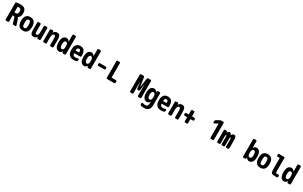

<svg xmlns="http://www.w3.org/2000/svg" viewBox="498 -3587 10504 6653"><g transform="rotate(30 5750.0 -260.0)"><path d="M214.8 -392.6Q279.3 -392.6 304.2 -417.5Q329.1 -442.4 329.1 -512.7Q329.1 -570.3 303.7 -596.7Q278.3 -623 224.6 -623Q209 -623 189.5 -619.1Q185.5 -618.2 184.6 -613.3V-398.4Q184.6 -393.6 190.4 -392.6ZM423.8 -194.3 473.6 -34.2Q477.5 -21.5 470.2 -10.7Q462.9 0 450.2 0H375Q340.8 0 331.1 -34.2L283.2 -204.1Q271.5 -248 257.8 -262.2Q244.1 -276.4 214.8 -276.4H190.4Q185.5 -276.4 184.6 -271.5V-35.2Q184.6 -20.5 174.8 -10.3Q165 0 150.4 0H80.1Q65.4 0 55.2 -9.8Q44.9 -19.5 44.9 -35.2V-690.4Q44.9 -705.1 55.2 -716.3Q65.4 -727.5 80.1 -730.5Q160.2 -740.2 230.5 -740.2Q354.5 -740.2 409.7 -686.5Q464.8 -632.8 464.8 -512.7Q464.8 -432.6 440.9 -386.2Q417 -339.8 368.2 -315.4Q367.2 -315.4 367.2 -313.5Q367.2 -312.5 368.2 -310.5Q393.6 -290 423.8 -194.3Z M688 -130.4Q706.1 -96.7 750 -96.7Q793.9 -96.7 812 -130.4Q830.1 -164.1 830.1 -260.3Q830.1 -356.4 812 -389.6Q793.9 -422.9 750 -422.9Q706.1 -422.9 688 -389.6Q669.9 -356.4 669.9 -260.3Q669.9 -164.1 688 -130.4ZM530.3 -260.3Q530.3 -530.3 750 -530.3Q969.7 -530.3 969.7 -260.3Q969.7 9.8 750 9.8Q530.3 9.8 530.3 -260.3Z M1410.2 -519.5Q1424.8 -519.5 1435.1 -509.8Q1445.3 -500 1445.3 -485.4V-35.2Q1445.3 -20.5 1435.1 -10.3Q1424.8 0 1410.2 0H1347.7Q1333 0 1323.2 -9.8Q1313.5 -19.5 1311.5 -35.2L1310.5 -69.3Q1310.5 -70.3 1309.6 -70.3Q1307.6 -70.3 1307.6 -69.3Q1259.8 9.8 1184.6 9.8Q1107.4 9.8 1076.2 -34.7Q1044.9 -79.1 1044.9 -200.2V-485.4Q1044.9 -500 1055.2 -509.8Q1065.4 -519.5 1080.1 -519.5H1144.5Q1159.2 -519.5 1169.4 -509.8Q1179.7 -500 1179.7 -485.4V-219.7Q1179.7 -149.4 1190.9 -128.9Q1202.1 -108.4 1235.4 -108.4Q1308.6 -108.4 1307.6 -283.2V-485.4Q1307.6 -500 1317.9 -509.8Q1328.1 -519.5 1342.8 -519.5Z M1960 -309.6V-35.2Q1960 -20.5 1950.2 -10.3Q1940.4 0 1924.8 0H1860.4Q1845.7 0 1835.4 -9.8Q1825.2 -19.5 1825.2 -35.2V-290Q1825.2 -364.3 1812.5 -388.2Q1799.8 -412.1 1765.1 -412.1Q1730.5 -412.1 1708.5 -369.1Q1686.5 -326.2 1686.5 -237.3V-35.2Q1686.5 -20.5 1676.8 -10.3Q1667 0 1652.3 0H1585Q1570.3 0 1560.1 -9.8Q1549.8 -19.5 1549.8 -35.2V-485.4Q1549.8 -500 1560.1 -509.8Q1570.3 -519.5 1585 -519.5H1647.5Q1662.1 -519.5 1671.9 -509.8Q1681.6 -500 1682.6 -485.4L1683.6 -451.2Q1683.6 -450.2 1684.6 -450.2Q1686.5 -450.2 1686.5 -451.2Q1736.3 -530.3 1814.9 -530.3Q1893.6 -530.3 1926.8 -482.4Q1960 -434.6 1960 -309.6Z M2320.3 -254.9V-264.6Q2320.3 -409.2 2240.2 -410.2Q2162.1 -410.2 2162.1 -259.8Q2162.1 -182.6 2183.6 -146.5Q2205.1 -110.4 2240.2 -110.4Q2320.3 -110.4 2320.3 -254.9ZM2419.9 -750Q2434.6 -750 2444.8 -740.2Q2455.1 -730.5 2455.1 -714.8V-35.2Q2455.1 -20.5 2444.8 -10.3Q2434.6 0 2419.9 0H2358.4Q2343.8 0 2333.5 -9.8Q2323.2 -19.5 2322.3 -35.2L2321.3 -69.3Q2321.3 -70.3 2320.3 -70.3Q2318.4 -70.3 2318.4 -69.3Q2289.1 -25.4 2262.2 -7.8Q2235.4 9.8 2200.2 9.8Q2120.1 9.8 2072.8 -58.6Q2025.4 -127 2025.4 -259.8Q2025.4 -396.5 2071.3 -463.4Q2117.2 -530.3 2200.2 -530.3Q2266.6 -530.3 2315.4 -456.1Q2315.4 -455.1 2317.4 -455.1Q2318.4 -455.1 2318.4 -456.1V-714.8Q2318.4 -729.5 2328.1 -739.7Q2337.9 -750 2352.5 -750Z M2818.4 -309.6Q2823.2 -309.6 2823.2 -314.5Q2822.3 -375 2807.6 -398.9Q2793 -422.9 2759.8 -422.9Q2719.7 -422.9 2702.1 -400.4Q2684.6 -377.9 2680.7 -314.5Q2680.7 -310.5 2685.5 -309.6ZM2759.8 -530.3Q2960 -530.3 2960 -259.8V-241.2Q2959 -226.6 2948.7 -216.3Q2938.5 -206.1 2922.9 -206.1H2688.5Q2683.6 -206.1 2682.6 -200.2Q2689.5 -142.6 2715.8 -119.6Q2742.2 -96.7 2794.9 -96.7Q2839.8 -96.7 2896.5 -114.3Q2909.2 -118.2 2919.4 -110.4Q2929.7 -102.5 2929.7 -89.8V-49.8Q2929.7 -34.2 2920.4 -22Q2911.1 -9.8 2896.5 -5.9Q2833 9.8 2775.4 9.8Q2663.1 9.8 2601.6 -58.1Q2540 -126 2540 -259.8Q2540 -530.3 2759.8 -530.3Z M3320.3 -254.9V-264.6Q3320.3 -409.2 3240.2 -410.2Q3162.1 -410.2 3162.1 -259.8Q3162.1 -182.6 3183.6 -146.5Q3205.1 -110.4 3240.2 -110.4Q3320.3 -110.4 3320.3 -254.9ZM3419.9 -750Q3434.6 -750 3444.8 -740.2Q3455.1 -730.5 3455.1 -714.8V-35.2Q3455.1 -20.5 3444.8 -10.3Q3434.6 0 3419.9 0H3358.4Q3343.8 0 3333.5 -9.8Q3323.2 -19.5 3322.3 -35.2L3321.3 -69.3Q3321.3 -70.3 3320.3 -70.3Q3318.4 -70.3 3318.4 -69.3Q3289.1 -25.4 3262.2 -7.8Q3235.4 9.8 3200.2 9.8Q3120.1 9.8 3072.8 -58.6Q3025.4 -127 3025.4 -259.8Q3025.4 -396.5 3071.3 -463.4Q3117.2 -530.3 3200.2 -530.3Q3266.6 -530.3 3315.4 -456.1Q3315.4 -455.1 3317.4 -455.1Q3318.4 -455.1 3318.4 -456.1V-714.8Q3318.4 -729.5 3328.1 -739.7Q3337.9 -750 3352.5 -750Z M3870.1 -349.6Q3884.8 -349.6 3895 -339.8Q3905.3 -330.1 3905.3 -315.4V-275.4Q3905.3 -260.7 3895 -250.5Q3884.8 -240.2 3870.1 -240.2H3629.9Q3615.2 -240.2 3605 -250Q3594.7 -259.8 3594.7 -275.4V-315.4Q3594.7 -330.1 3605 -339.8Q3615.2 -349.6 3629.9 -349.6Z M4405.3 -120.1Q4419.9 -120.1 4430.2 -109.9Q4440.4 -99.6 4440.4 -85V-35.2Q4440.4 -20.5 4430.2 -10.3Q4419.9 0 4405.3 0H4125Q4110.4 0 4100.1 -9.8Q4089.8 -19.5 4089.8 -35.2V-695.3Q4089.8 -710 4100.1 -720.2Q4110.4 -730.5 4125 -730.5H4195.3Q4210 -730.5 4220.2 -720.2Q4230.5 -710 4230.5 -695.3V-125Q4230.5 -120.1 4235.4 -120.1Z M5440.4 -730.5Q5455.1 -730.5 5464.8 -720.2Q5474.6 -710 5474.6 -695.3V-35.2Q5474.6 -20.5 5464.8 -10.3Q5455.1 0 5440.4 0H5373Q5358.4 0 5348.1 -9.8Q5337.9 -19.5 5337.9 -35.2V-499Q5337.9 -500 5336.9 -500Q5335.9 -500 5335.9 -499L5301.8 -235.4Q5299.8 -220.7 5289.1 -210.4Q5278.3 -200.2 5262.7 -200.2H5233.4Q5218.8 -200.2 5207.5 -210Q5196.3 -219.7 5194.3 -235.4L5160.2 -499Q5160.2 -500 5159.2 -500Q5158.2 -500 5158.2 -499V-35.2Q5158.2 -20.5 5147.9 -10.3Q5137.7 0 5123 0H5059.6Q5044.9 0 5035.2 -9.8Q5025.4 -19.5 5025.4 -35.2V-695.3Q5025.4 -710 5035.2 -720.2Q5044.9 -730.5 5059.6 -730.5H5157.2Q5171.9 -730.5 5183.6 -720.2Q5195.3 -710 5197.3 -695.3L5251 -331.1Q5251 -330.1 5252 -330.1Q5252.9 -330.1 5252.9 -331.1L5306.6 -695.3Q5308.6 -710 5320.3 -720.2Q5332 -730.5 5346.7 -730.5Z M5825.2 -254.9V-264.6Q5825.2 -409.2 5745.1 -410.2Q5667 -410.2 5667 -259.8Q5667 -189.5 5689 -154.8Q5710.9 -120.1 5745.1 -120.1Q5825.2 -120.1 5825.2 -254.9ZM5924.8 -519.5Q5939.5 -519.5 5949.7 -509.8Q5960 -500 5960 -485.4V-14.6Q5960 230.5 5719.7 230.5Q5656.2 230.5 5605.5 215.8Q5590.8 211.9 5580.6 198.7Q5570.3 185.5 5570.3 169.9V125Q5570.3 112.3 5580.6 105.5Q5590.8 98.6 5602.5 102.5Q5661.1 122.1 5714.8 123Q5769.5 123 5796.4 88.9Q5823.2 54.7 5823.2 -25.4V-74.2Q5823.2 -75.2 5822.3 -75.2Q5820.3 -75.2 5820.3 -74.2Q5775.4 0 5705.1 0Q5627 0 5578.6 -66.4Q5530.3 -132.8 5530.3 -259.8Q5530.3 -396.5 5576.2 -463.4Q5622.1 -530.3 5705.1 -530.3Q5740.2 -530.3 5767.1 -512.7Q5793.9 -495.1 5823.2 -451.2Q5823.2 -450.2 5825.2 -450.2Q5826.2 -450.2 5826.2 -451.2L5827.1 -485.4Q5828.1 -500 5837.9 -509.8Q5847.7 -519.5 5863.3 -519.5Z M6318.4 -309.6Q6323.2 -309.6 6323.2 -314.5Q6322.3 -375 6307.6 -398.9Q6293 -422.9 6259.8 -422.9Q6219.7 -422.9 6202.1 -400.4Q6184.6 -377.9 6180.7 -314.5Q6180.7 -310.5 6185.5 -309.6ZM6259.8 -530.3Q6460 -530.3 6460 -259.8V-241.2Q6459 -226.6 6448.7 -216.3Q6438.5 -206.1 6422.9 -206.1H6188.5Q6183.6 -206.1 6182.6 -200.2Q6189.5 -142.6 6215.8 -119.6Q6242.2 -96.7 6294.9 -96.7Q6339.8 -96.7 6396.5 -114.3Q6409.2 -118.2 6419.4 -110.4Q6429.7 -102.5 6429.7 -89.8V-49.8Q6429.7 -34.2 6420.4 -22Q6411.1 -9.8 6396.5 -5.9Q6333 9.8 6275.4 9.8Q6163.1 9.8 6101.6 -58.1Q6040 -126 6040 -259.8Q6040 -530.3 6259.8 -530.3Z M6960 -309.6V-35.2Q6960 -20.5 6950.2 -10.3Q6940.4 0 6924.8 0H6860.4Q6845.7 0 6835.4 -9.8Q6825.2 -19.5 6825.2 -35.2V-290Q6825.2 -364.3 6812.5 -388.2Q6799.8 -412.1 6765.1 -412.1Q6730.5 -412.1 6708.5 -369.1Q6686.5 -326.2 6686.5 -237.3V-35.2Q6686.5 -20.5 6676.8 -10.3Q6667 0 6652.3 0H6585Q6570.3 0 6560.1 -9.8Q6549.8 -19.5 6549.8 -35.2V-485.4Q6549.8 -500 6560.1 -509.8Q6570.3 -519.5 6585 -519.5H6647.5Q6662.1 -519.5 6671.9 -509.8Q6681.6 -500 6682.6 -485.4L6683.6 -451.2Q6683.6 -450.2 6684.6 -450.2Q6686.5 -450.2 6686.5 -451.2Q6736.3 -530.3 6814.9 -530.3Q6893.6 -530.3 6926.8 -482.4Q6960 -434.6 6960 -309.6Z M7415 -349.6Q7429.7 -349.6 7439.9 -339.8Q7450.2 -330.1 7450.2 -315.4V-275.4Q7450.2 -260.7 7439.9 -250.5Q7429.7 -240.2 7415 -240.2H7320.3Q7315.4 -240.2 7315.4 -235.4V-80.1Q7315.4 -65.4 7305.2 -55.2Q7294.9 -44.9 7280.3 -44.9H7219.7Q7205.1 -44.9 7194.8 -55.2Q7184.6 -65.4 7184.6 -80.1V-235.4Q7184.6 -240.2 7179.7 -240.2H7085Q7070.3 -240.2 7060.1 -250Q7049.8 -259.8 7049.8 -275.4V-315.4Q7049.8 -330.1 7060.1 -339.8Q7070.3 -349.6 7085 -349.6H7179.7Q7184.6 -349.6 7184.6 -355.5V-509.8Q7184.6 -524.4 7194.8 -534.7Q7205.1 -544.9 7219.7 -544.9H7280.3Q7294.9 -544.9 7305.2 -535.2Q7315.4 -525.4 7315.4 -509.8V-355.5Q7315.4 -350.6 7320.3 -349.6Z M8344.7 -730.5Q8359.4 -730.5 8369.6 -720.2Q8379.9 -710 8379.9 -695.3V-35.2Q8379.9 -20.5 8370.1 -10.3Q8360.4 0 8344.7 0H8275.4Q8260.7 0 8250.5 -9.8Q8240.2 -19.5 8240.2 -35.2V-590.8Q8240.2 -592.8 8239.3 -592.8H8237.3L8095.7 -518.6Q8085 -513.7 8075.2 -520Q8065.4 -526.4 8065.4 -538.1V-594.7Q8065.4 -629.9 8095.7 -648.4L8209 -711.9Q8239.3 -729.5 8275.4 -730.5Z M8900.4 -530.3Q8948.2 -530.3 8969.2 -494.1Q8990.2 -458 8990.2 -360.4V-35.2Q8990.2 -20.5 8980 -10.3Q8969.7 0 8955.1 0H8894.5Q8879.9 0 8870.1 -9.8Q8860.4 -19.5 8860.4 -35.2V-339.8Q8860.4 -379.9 8838.9 -379.9Q8831.1 -379.9 8826.7 -375Q8822.3 -370.1 8819.8 -352.5Q8817.4 -335 8817.4 -299.8V-35.2Q8817.4 -20.5 8807.1 -10.3Q8796.9 0 8782.2 0H8721.7Q8707 0 8696.8 -9.8Q8686.5 -19.5 8686.5 -35.2V-339.8Q8686.5 -379.9 8666 -379.9Q8658.2 -379.9 8653.8 -375Q8649.4 -370.1 8646.5 -352.5Q8643.6 -335 8643.6 -299.8V-35.2Q8643.6 -20.5 8633.8 -10.3Q8624 0 8609.4 0H8544.9Q8530.3 0 8520 -9.8Q8509.8 -19.5 8509.8 -35.2V-485.4Q8509.8 -500 8520 -509.8Q8530.3 -519.5 8544.9 -519.5H8594.7Q8609.4 -519.5 8619.6 -509.8Q8629.9 -500 8630.9 -485.4L8631.8 -456.1Q8631.8 -455.1 8632.8 -455.1Q8633.8 -455.1 8633.8 -456.1Q8648.4 -490.2 8673.3 -510.3Q8698.2 -530.3 8721.7 -530.3Q8749 -530.3 8767.1 -514.2Q8785.2 -498 8798.8 -456.1Q8798.8 -455.1 8799.8 -455.1Q8801.8 -455.1 8801.8 -456.1Q8845.7 -530.3 8900.4 -530.3Z M9759.8 -110.4Q9794.9 -110.4 9816.4 -146.5Q9837.9 -182.6 9837.9 -259.8Q9837.9 -410.2 9759.8 -410.2Q9679.7 -410.2 9679.7 -264.6V-254.9Q9679.7 -110.4 9759.8 -110.4ZM9799.8 -530.3Q9882.8 -530.3 9928.7 -463.9Q9974.6 -397.5 9974.6 -259.8Q9974.6 -127 9927.2 -58.6Q9879.9 9.8 9799.8 9.8Q9764.6 9.8 9737.8 -7.8Q9710.9 -25.4 9681.6 -69.3Q9681.6 -70.3 9679.7 -70.3Q9678.7 -70.3 9678.7 -69.3L9677.7 -35.2Q9676.8 -20.5 9667 -10.3Q9657.2 0 9641.6 0H9580.1Q9565.4 0 9555.2 -9.8Q9544.9 -19.5 9544.9 -35.2V-714.8Q9544.9 -729.5 9555.2 -739.7Q9565.4 -750 9580.1 -750H9647.5Q9662.1 -750 9671.9 -740.2Q9681.6 -730.5 9681.6 -714.8V-456.1Q9681.6 -455.1 9682.6 -455.1Q9684.6 -455.1 9684.6 -456.1Q9733.4 -530.3 9799.8 -530.3Z M10188 -130.4Q10206.1 -96.7 10250 -96.7Q10293.9 -96.7 10312 -130.4Q10330.1 -164.1 10330.1 -260.3Q10330.1 -356.4 10312 -389.6Q10293.9 -422.9 10250 -422.9Q10206.1 -422.9 10188 -389.6Q10169.9 -356.4 10169.9 -260.3Q10169.9 -164.1 10188 -130.4ZM10030.3 -260.3Q10030.3 -530.3 10250 -530.3Q10469.7 -530.3 10469.7 -260.3Q10469.7 9.8 10250 9.8Q10030.3 9.8 10030.3 -260.3Z M10915 -98.6Q10928.7 -100.6 10939.5 -91.3Q10950.2 -82 10950.2 -68.4V-30.3Q10950.2 -15.6 10939.5 -4.4Q10928.7 6.8 10914.1 7.8Q10874 9.8 10849.6 9.8Q10738.3 9.8 10704.1 -22.5Q10669.9 -54.7 10669.9 -160.2V-618.2Q10669.9 -623 10665 -623H10585Q10570.3 -623 10560.1 -632.8Q10549.8 -642.6 10549.8 -658.2V-695.3Q10549.8 -710 10560.1 -720.2Q10570.3 -730.5 10585 -730.5H10775.4Q10790 -730.5 10799.8 -720.2Q10809.6 -710 10809.6 -695.3V-190.4Q10809.6 -122.1 10818.8 -109.4Q10828.1 -96.7 10875 -96.7Q10886.7 -96.7 10915 -98.6Z M11320.3 -254.9V-264.6Q11320.3 -409.2 11240.2 -410.2Q11162.1 -410.2 11162.1 -259.8Q11162.1 -182.6 11183.6 -146.5Q11205.1 -110.4 11240.2 -110.4Q11320.3 -110.4 11320.3 -254.9ZM11419.9 -750Q11434.6 -750 11444.8 -740.2Q11455.1 -730.5 11455.1 -714.8V-35.2Q11455.1 -20.5 11444.8 -10.3Q11434.6 0 11419.9 0H11358.4Q11343.8 0 11333.5 -9.8Q11323.2 -19.5 11322.3 -35.2L11321.3 -69.3Q11321.3 -70.3 11320.3 -70.3Q11318.4 -70.3 11318.4 -69.3Q11289.1 -25.4 11262.2 -7.8Q11235.4 9.8 11200.2 9.8Q11120.1 9.8 11072.8 -58.6Q11025.4 -127 11025.4 -259.8Q11025.4 -396.5 11071.3 -463.4Q11117.2 -530.3 11200.2 -530.3Q11266.6 -530.3 11315.4 -456.1Q11315.4 -455.1 11317.4 -455.1Q11318.4 -455.1 11318.4 -456.1V-714.8Q11318.4 -729.5 11328.1 -739.7Q11337.9 -750 11352.5 -750Z"/></g></svg>

Font: Rounded-L Mgen+ 1m bold
Style: Bold
Weight: 700
Designer: [Source Han Sans]
Ryoko NISHIZUKA  (kana & ideographs); Paul D. Hunt (Latin, Greek & Cyrillic); Wenlong ZHANG  (bopomofo
Version: Version 1.059.20150602